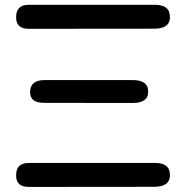

<svg xmlns="http://www.w3.org/2000/svg" viewBox="-20 -755 760 785"><path d="M45.9 -36.1Q44.9 -88.9 96.7 -88.9H613.3Q676.8 -88.9 674.8 -36.1Q673.3 8.8 609.9 8.8L98.1 9.3Q46.4 9.3 45.9 -36.1ZM103 -380.4Q104.5 -427.7 163.1 -427.7H522Q585.4 -427.7 585.9 -381.8Q586.9 -334 523.4 -334L160.2 -334.5Q101.6 -334.5 103 -380.4ZM45.9 -682.6Q44.9 -735.4 96.7 -735.4H613.3Q676.8 -735.4 674.8 -682.6Q673.3 -637.7 609.9 -637.7L98.1 -637.2Q46.4 -637.2 45.9 -682.6Z"/></svg>

Font: Comic Relief LRS
Style: Regular
Weight: 400
Designer: Jeff Davis
Foundry: Loudifier
Version: Version 1.0